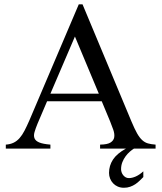

<svg xmlns="http://www.w3.org/2000/svg" viewBox="-20 -698 759 902"><path d="M450.2 0V-18.6Q484.9 -19 499.5 -28.6Q514.2 -38.1 516.6 -53.2Q519 -68.4 512.5 -87.6Q505.9 -106.9 497.6 -127L458 -222.2H201.2L156.2 -116.7Q147 -94.2 142.1 -77.1Q137.2 -60.1 142.3 -47.9Q147.5 -35.6 164.8 -28.6Q182.1 -21.5 216.8 -18.6V0H7.3V-18.6Q28.3 -20 43.9 -27.6Q59.6 -35.2 72 -49.3Q84.5 -63.5 95.2 -84.2Q106 -105 117.7 -131.8L350.1 -677.7H367.7L597.7 -127Q612.3 -92.3 624 -71.5Q635.7 -50.8 648.2 -39.6Q660.6 -28.3 675.5 -24.2Q690.4 -20 710.9 -18.6V0ZM332 -526.4 216.8 -257.8H444.3ZM653.3 133.8Q645 142.1 635.7 151.1Q626.5 160.2 615.5 167.5Q604.5 174.8 591.3 179.4Q578.1 184.1 562 184.1Q546.4 184.1 533.4 178.5Q520.5 172.9 511.5 163.3Q502.4 153.8 497.3 141.1Q492.2 128.4 492.2 114.3Q492.2 80.1 510.7 51.8Q529.3 23.4 571.8 0H609.4Q600.6 5.4 590.1 14.4Q579.6 23.4 570.3 35.9Q561 48.3 554.9 63.7Q548.8 79.1 548.8 97.2Q548.8 104 551.3 111.3Q553.7 118.7 558.6 124.8Q563.5 130.9 570.1 134.8Q576.7 138.7 585.4 138.7Q600.6 138.7 618.2 130.9Q635.7 123 653.3 106.9Z"/></svg>

Font: Doulos SIL Phon
Style: Regular
Weight: 400
Designer: Walt Agee, Victor Gaultney, Peter Martin, Debbi Hosken, Becca Hirsbrunner
Foundry: SIL International
Version: Version 5.000